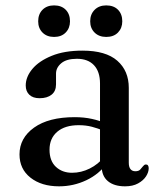

<svg xmlns="http://www.w3.org/2000/svg" viewBox="-20 -662 580 694"><path d="M347.5 -61.5V-71L341.5 -74V-360Q341.5 -403 319.8 -426.2Q298 -449.5 258 -449.5Q220.5 -449.5 201.5 -433.5Q182.5 -417.5 182.5 -396V-357Q182.5 -332.5 166.5 -319.8Q150.5 -307 123 -307Q99 -307 86 -319.5Q73 -332 73 -353Q73 -384 97 -412.8Q121 -441.5 166.8 -460.2Q212.5 -479 278 -479Q362.5 -479 404 -442.5Q445.5 -406 445.5 -344.5V-74Q445.5 -58 451.8 -50.5Q458 -43 469 -43Q481 -43 486.5 -48.8Q492 -54.5 496 -60Q498.5 -63 501 -65.2Q503.5 -67.5 507.5 -67.5Q512.5 -67.5 515 -63.8Q517.5 -60 517.5 -54Q517.5 -39.5 507.8 -24.5Q498 -9.5 479 1Q460 11.5 432 11.5Q392.5 11.5 370 -7.2Q347.5 -26 347.5 -61.5ZM50.5 -104Q50.5 -163 103.2 -200.8Q156 -238.5 250 -238.5Q284 -238.5 312.2 -232.2Q340.5 -226 362.5 -216L354.5 -189.5Q334 -198 312.2 -203.8Q290.5 -209.5 264.5 -209.5Q215 -209.5 187 -185.8Q159 -162 159 -121Q159 -80.5 182 -59Q205 -37.5 240.5 -37.5Q273.5 -37.5 304.2 -52.8Q335 -68 357.5 -96L367.5 -73Q338.5 -32.5 292 -10.5Q245.5 11.5 193.5 11.5Q130 11.5 90.2 -19.8Q50.5 -51 50.5 -104ZM175.5 -528.5Q149.5 -528.5 133.8 -544.2Q118 -560 118 -585Q118 -611 133.8 -626.8Q149.5 -642.5 175.5 -642.5Q202 -642.5 217.5 -626.8Q233 -611 233 -585Q233 -560.5 217.5 -544.5Q202 -528.5 175.5 -528.5ZM364 -528.5Q338 -528.5 322 -544.2Q306 -560 306 -585Q306 -610.5 322 -626.5Q338 -642.5 364 -642.5Q391 -642.5 406.5 -626.8Q422 -611 422 -585Q422 -560.5 406.5 -544.5Q391 -528.5 364 -528.5Z"/></svg>

Font: Fraunces 16pt
Style: Regular
Weight: 400
Version: Version 1.000;[b76b70a41]